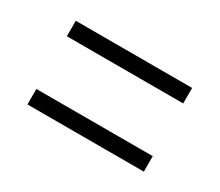

<svg xmlns="http://www.w3.org/2000/svg" viewBox="-58 -594 542 473"><g transform="rotate(30 212.5 -357.0)"><path d="M47 -432V-476H378V-432ZM47 -238V-282H378V-238Z"/></g></svg>

Font: Noto Serif ExtraCondensed Light
Style: Regular
Weight: 300
Width: 2
Designer: Monotype Design Team
Foundry: Monotype Imaging Inc.
Version: Version 2.014; ttfautohint (v1.8.4.7-5d5b)